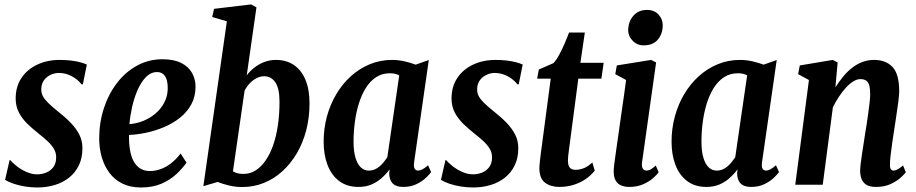

<svg xmlns="http://www.w3.org/2000/svg" viewBox="-20 -837 4152 870"><path d="M355.5 -455H349.5Q332 -477.5 304.5 -492Q277 -506.5 246.5 -506.5Q228.5 -506.5 210 -498.2Q191.5 -490 179.2 -473.2Q167 -456.5 167 -430.5Q167 -415.5 174 -401.8Q181 -388 197.2 -371.8Q213.5 -355.5 241.5 -333Q275.5 -306.5 300.5 -280.5Q325.5 -254.5 339.5 -226.8Q353.5 -199 353.5 -165.5Q353.5 -121.5 337.5 -88.2Q321.5 -55 293.5 -32.5Q265.5 -10 228.5 1.2Q191.5 12.5 149 12.5Q120 12.5 92.8 8Q65.5 3.5 42.5 -4.2Q19.5 -12 3 -22L23.5 -111.5H26.5Q37 -99 56 -84Q75 -69 99.5 -58Q124 -47 149 -47Q169.5 -47 189 -54.8Q208.5 -62.5 221.5 -79.5Q234.5 -96.5 234.5 -124.5Q234.5 -145.5 224 -163Q213.5 -180.5 195.8 -197Q178 -213.5 157 -230Q130.5 -251 106.2 -274Q82 -297 66.5 -325.5Q51 -354 51 -390.5Q51 -444.5 77.2 -483.8Q103.5 -523 148.8 -544.2Q194 -565.5 250 -565.5Q276 -565.5 298.5 -563Q321 -560.5 340 -555.8Q359 -551 373.5 -544.5Z M825 -100Q808.5 -76 780.8 -49.5Q753 -23 713 -5.2Q673 12.5 619 12.5Q570.5 12.5 534.5 -5.2Q498.5 -23 475.5 -54.2Q452.5 -85.5 441 -125.2Q429.5 -165 429.5 -209Q429.5 -282 450.8 -346.8Q472 -411.5 510.5 -461.5Q549 -511.5 601.5 -540Q654 -568.5 716.5 -568.5Q768 -568.5 801 -551.8Q834 -535 850 -506.8Q866 -478.5 866 -444Q866 -399.5 847.2 -364.8Q828.5 -330 796.8 -304.5Q765 -279 725.5 -262Q686 -245 644.2 -236Q602.5 -227 564.5 -225.5Q564 -187 569.2 -156.5Q574.5 -126 586.2 -105Q598 -84 616.2 -73Q634.5 -62 660 -62Q682.5 -62 706.5 -70.2Q730.5 -78.5 754 -96.2Q777.5 -114 798.5 -141.5ZM692 -510.5Q663.5 -510.5 641.2 -487.8Q619 -465 603.2 -428.8Q587.5 -392.5 578.5 -351.8Q569.5 -311 566.5 -274.5Q592 -276.5 617 -284.8Q642 -293 664.2 -307.5Q686.5 -322 703.5 -341.5Q720.5 -361 730.2 -385.2Q740 -409.5 740 -438Q740 -474.5 727.5 -492.5Q715 -510.5 692 -510.5Z M1098 -495.5Q1112.5 -515 1133 -531Q1153.5 -547 1178.2 -556.2Q1203 -565.5 1230.5 -565.5Q1278 -565.5 1312 -542.2Q1346 -519 1364.2 -475.2Q1382.5 -431.5 1382.5 -368.5Q1382.5 -304 1367.5 -246.5Q1352.5 -189 1324.8 -142Q1297 -95 1259.2 -60.8Q1221.5 -26.5 1175.5 -8Q1129.5 10.5 1077.5 10.5Q1047.5 10.5 1018.8 3.8Q990 -3 966.5 -12.5L901.5 6.5L1008 -740.5L941.5 -760L950 -797L1117.5 -817L1142 -803.5ZM1035.5 -60.5Q1048.5 -53.5 1059.2 -51.2Q1070 -49 1084 -49Q1113 -49 1137.8 -64.5Q1162.5 -80 1182.8 -108.8Q1203 -137.5 1217.2 -177.8Q1231.5 -218 1239 -268.2Q1246.5 -318.5 1246.5 -376Q1246.5 -436.5 1227.5 -464Q1208.5 -491.5 1177 -491.5Q1159.5 -491.5 1143.2 -483.2Q1127 -475 1113 -460.8Q1099 -446.5 1088.5 -427.5Z M1856.5 -102.5Q1853.5 -80 1859.2 -72Q1865 -64 1875 -64Q1882.5 -64 1893.2 -69.2Q1904 -74.5 1919.5 -88L1933.5 -57.5Q1928 -49 1911.5 -32.8Q1895 -16.5 1868.5 -3.2Q1842 10 1807 10Q1775.5 10 1760 -5Q1744.5 -20 1743.5 -51.5L1745.5 -69.5Q1729.5 -48 1709.2 -30Q1689 -12 1663.2 -1Q1637.5 10 1604 10Q1552.5 10 1517.2 -16.5Q1482 -43 1464.2 -89.2Q1446.5 -135.5 1446.5 -194.5Q1446.5 -254 1461.2 -308.8Q1476 -363.5 1503.8 -410.2Q1531.5 -457 1570 -491.8Q1608.5 -526.5 1655.8 -546Q1703 -565.5 1757 -565.5Q1785 -565.5 1814 -558.8Q1843 -552 1863.5 -544L1923 -565ZM1789 -495.5Q1780 -500.5 1769.5 -502.8Q1759 -505 1747 -505Q1711.5 -505 1684.2 -487.2Q1657 -469.5 1637.5 -438.2Q1618 -407 1605.8 -367Q1593.5 -327 1587.8 -283Q1582 -239 1582 -195.5Q1582 -150.5 1591 -121.2Q1600 -92 1615.5 -78Q1631 -64 1650.5 -64Q1665.5 -64 1677.8 -69.2Q1690 -74.5 1700.2 -83.2Q1710.5 -92 1719 -102.8Q1727.5 -113.5 1735 -124Z M2330.5 -455H2324.5Q2307 -477.5 2279.5 -492Q2252 -506.5 2221.5 -506.5Q2203.5 -506.5 2185 -498.2Q2166.5 -490 2154.2 -473.2Q2142 -456.5 2142 -430.5Q2142 -415.5 2149 -401.8Q2156 -388 2172.2 -371.8Q2188.5 -355.5 2216.5 -333Q2250.5 -306.5 2275.5 -280.5Q2300.5 -254.5 2314.5 -226.8Q2328.5 -199 2328.5 -165.5Q2328.5 -121.5 2312.5 -88.2Q2296.5 -55 2268.5 -32.5Q2240.5 -10 2203.5 1.2Q2166.5 12.5 2124 12.5Q2095 12.5 2067.8 8Q2040.5 3.5 2017.5 -4.2Q1994.5 -12 1978 -22L1998.5 -111.5H2001.5Q2012 -99 2031 -84Q2050 -69 2074.5 -58Q2099 -47 2124 -47Q2144.5 -47 2164 -54.8Q2183.5 -62.5 2196.5 -79.5Q2209.5 -96.5 2209.5 -124.5Q2209.5 -145.5 2199 -163Q2188.5 -180.5 2170.8 -197Q2153 -213.5 2132 -230Q2105.5 -251 2081.2 -274Q2057 -297 2041.5 -325.5Q2026 -354 2026 -390.5Q2026 -444.5 2052.2 -483.8Q2078.5 -523 2123.8 -544.2Q2169 -565.5 2225 -565.5Q2251 -565.5 2273.5 -563Q2296 -560.5 2315 -555.8Q2334 -551 2348.5 -544.5Z M2562 -188Q2559.5 -168 2557.5 -153.5Q2555.5 -139 2554.5 -128.8Q2553.5 -118.5 2553.5 -109.5Q2553.5 -88 2561.5 -77.8Q2569.5 -67.5 2588.5 -67.5Q2607 -67.5 2626.2 -75.2Q2645.5 -83 2664 -101L2675 -64Q2656.5 -40.5 2631.5 -24Q2606.5 -7.5 2577 1.2Q2547.5 10 2514 10Q2475.5 10 2449.8 -9.2Q2424 -28.5 2424 -75.5Q2424.5 -84 2425.2 -94.8Q2426 -105.5 2427.8 -119Q2429.5 -132.5 2431.5 -149Q2433.5 -165.5 2436.5 -186L2475.5 -480.5H2414L2421.5 -522L2487 -550.5Q2499.5 -562.5 2512.8 -586.8Q2526 -611 2538 -638.8Q2550 -666.5 2558.5 -689.5H2630L2610 -552.5H2715.5L2705 -480.5H2600.5Z M2830.5 10Q2807 10 2789.8 1Q2772.5 -8 2765.2 -29Q2758 -50 2762.5 -86.5Q2765 -108.5 2770.5 -145.8Q2776 -183 2782.2 -227.5Q2788.5 -272 2795 -318Q2801.5 -364 2807.5 -404.8Q2813.5 -445.5 2817 -474.5L2768 -501L2775 -540.5L2930.5 -565.5L2953 -554L2889.5 -103Q2886.5 -82.5 2892.5 -73.2Q2898.5 -64 2908.5 -64Q2918 -64 2927 -68.5Q2936 -73 2951.5 -87L2964.5 -56.5Q2957 -45.5 2939.2 -29.8Q2921.5 -14 2894.2 -2Q2867 10 2830.5 10ZM2896 -631.5Q2866.5 -631.5 2845.8 -653.5Q2825 -675.5 2826.5 -705Q2828.5 -741.5 2851 -766.8Q2873.5 -792 2912 -792Q2945 -792 2964.2 -770.8Q2983.5 -749.5 2983 -721.5Q2982.5 -683.5 2960.8 -657.5Q2939 -631.5 2896 -631.5Z M3433 -102.5Q3430 -80 3435.8 -72Q3441.5 -64 3451.5 -64Q3459 -64 3469.8 -69.2Q3480.5 -74.5 3496 -88L3510 -57.5Q3504.5 -49 3488 -32.8Q3471.5 -16.5 3445 -3.2Q3418.5 10 3383.5 10Q3352 10 3336.5 -5Q3321 -20 3320 -51.5L3322 -69.5Q3306 -48 3285.8 -30Q3265.5 -12 3239.8 -1Q3214 10 3180.5 10Q3129 10 3093.8 -16.5Q3058.5 -43 3040.8 -89.2Q3023 -135.5 3023 -194.5Q3023 -254 3037.8 -308.8Q3052.5 -363.5 3080.2 -410.2Q3108 -457 3146.5 -491.8Q3185 -526.5 3232.2 -546Q3279.5 -565.5 3333.5 -565.5Q3361.5 -565.5 3390.5 -558.8Q3419.5 -552 3440 -544L3499.5 -565ZM3365.5 -495.5Q3356.5 -500.5 3346 -502.8Q3335.5 -505 3323.5 -505Q3288 -505 3260.8 -487.2Q3233.5 -469.5 3214 -438.2Q3194.5 -407 3182.2 -367Q3170 -327 3164.2 -283Q3158.5 -239 3158.5 -195.5Q3158.5 -150.5 3167.5 -121.2Q3176.5 -92 3192 -78Q3207.5 -64 3227 -64Q3242 -64 3254.2 -69.2Q3266.5 -74.5 3276.8 -83.2Q3287 -92 3295.5 -102.8Q3304 -113.5 3311.5 -124Z M3765.5 -441.5Q3782.5 -468 3801.2 -490.8Q3820 -513.5 3841.8 -530.2Q3863.5 -547 3888 -556.2Q3912.5 -565.5 3941 -565.5Q3994 -565.5 4024.2 -533.5Q4054.5 -501.5 4054.5 -423.5Q4054.5 -407.5 4050.5 -376Q4046.5 -344.5 4041 -309.2Q4035.5 -274 4031.5 -246.5Q4027.5 -221.5 4023.2 -191.8Q4019 -162 4015.8 -135.2Q4012.5 -108.5 4012.5 -91.5Q4012.5 -75 4017.2 -69.5Q4022 -64 4028.5 -64Q4037 -64 4046.8 -69.2Q4056.5 -74.5 4072 -87L4084.5 -56.5Q4080 -49.5 4062.5 -33.2Q4045 -17 4016.5 -3.5Q3988 10 3950 10Q3920 10 3904.5 -0.5Q3889 -11 3883.2 -27.8Q3877.5 -44.5 3877.5 -63Q3877.5 -74 3879.8 -93.8Q3882 -113.5 3885.8 -138Q3889.5 -162.5 3893.5 -188.2Q3897.5 -214 3901 -237Q3903.5 -250.5 3907 -273.8Q3910.5 -297 3914.2 -323.5Q3918 -350 3920.5 -373.2Q3923 -396.5 3923 -409Q3923 -436 3918.5 -451Q3914 -466 3904.2 -472.2Q3894.5 -478.5 3878.5 -478.5Q3863.5 -478.5 3847 -468.5Q3830.5 -458.5 3814 -440.8Q3797.5 -423 3782.2 -400Q3767 -377 3754 -351L3708 0H3583.5L3645.5 -474.5L3596.5 -501L3604 -540.5L3753.5 -565.5L3775.5 -554Z"/></svg>

Font: Merriweather 24pt SemiCondensed
Style: Bold Italic
Weight: 700
Width: 4
Italic angle: -7.8°
Designer: Eben Sorkin
Foundry: Eben Sorkin
Version: Version 2.101